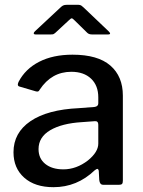

<svg xmlns="http://www.w3.org/2000/svg" viewBox="-20 -767 592 797"><path d="M202 10Q125 10 80.5 -29.5Q36 -69 36 -135Q36 -216 106.5 -264Q177 -312 307 -318L372 -323Q388 -325 388 -338V-363Q388 -412 358 -440.5Q328 -469 276 -469Q194 -469 145 -395Q142 -389 138.5 -387.5Q135 -386 128 -388L60 -408Q54 -410 54 -416Q54 -420 57 -427Q85 -481 142.5 -510.5Q200 -540 281 -540Q386 -540 438 -495Q490 -450 490 -370V-17Q490 -7 486.5 -3.5Q483 0 475 0H408Q394 0 392 -20L390 -58Q388 -66 384 -66Q381 -66 373 -60Q300 10 202 10ZM374 -264 320 -260Q237 -255 188.5 -226.5Q140 -198 140 -148Q140 -109 168 -86.5Q196 -64 243 -64Q297 -64 345 -101Q388 -136 388 -171V-249Q388 -265 374 -264ZM290 -682Q281 -691 278 -691Q274 -691 265 -682L210 -631Q204 -626 201 -625Q198 -624 190 -624H128Q120 -624 120 -629Q120 -632 125 -637L230 -735Q236 -741 241.5 -744Q247 -747 257 -747H306Q313 -747 318 -743.5Q323 -740 327 -736L431 -637Q437 -631 437 -628Q437 -624 429 -624H362Q349 -624 342 -631Z"/></svg>

Font: Libre Franklin Medium
Style: Regular
Weight: 500
Designer: Pablo Impallari, Rodrigo Fuenzalida
Foundry: Impallari Type
Version: Version 1.002; ttfautohint (v1.5)